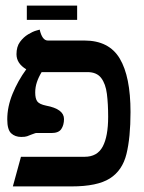

<svg xmlns="http://www.w3.org/2000/svg" viewBox="-20 -667 514 687"><path d="M76 -596V-647H256V-596ZM367 -249Q367 -295 362.5 -331Q358 -367 342 -388Q326 -409 293 -409H129Q118 -391 112 -373Q106 -355 106 -336Q106 -314 113.5 -304Q121 -294 145 -289Q209 -277 209 -241Q209 -220 199.5 -205.5Q190 -191 164 -191H109Q107 -191 102 -189Q97 -187 91 -185Q84 -182 77 -179.5Q70 -177 56 -177Q34 -177 20 -190Q6 -203 6 -240Q6 -285 25 -331.5Q44 -378 74 -419Q39 -440 39 -473Q39 -500 51.5 -517Q64 -534 80.5 -544Q97 -554 109.5 -557.5Q122 -561 122 -561Q131 -522 151 -522H282Q370 -522 408.5 -457.5Q447 -393 447 -266Q447 -175 432.5 -116Q418 -57 373 -28.5Q328 0 236 0H26L55 -106H283Q328 -106 347.5 -142.5Q367 -179 367 -249Z"/></svg>

Font: Libertinus Serif SemiBold
Style: Regular
Weight: 600
Designer: Philipp H. Poll, Khaled Hosny
Foundry: Caleb Maclennan
Version: Version 7.051;RELEASE